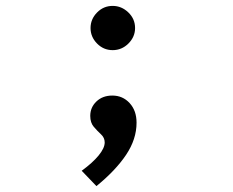

<svg xmlns="http://www.w3.org/2000/svg" viewBox="-20 -462 790 651"><path d="M362 -292Q331 -292 309 -314.5Q287 -337 287 -367Q287 -397 309 -419.5Q331 -442 362 -442Q392 -442 415 -420Q438 -398 438 -367Q438 -337 415.5 -314.5Q393 -292 362 -292ZM307 169 257 117Q294 90 314.5 65Q335 40 335 21Q335 5 322.5 -6.5Q310 -18 298 -32Q286 -46 286 -69Q286 -98 307 -118Q328 -138 361 -138Q396 -138 419.5 -112.5Q443 -87 443 -46Q443 10 407.5 63Q372 116 307 169Z"/></svg>

Font: Inconsolata ExtraExpanded SemiBold
Style: Regular
Weight: 600
Width: 8
Monospace: yes
Designer: Raph Levien, Cyreal, Brenton Simpson
Foundry: Raph Levien, Cyreal, Google
Version: Version 3.001; ttfautohint (v1.8.2.53-6de2)